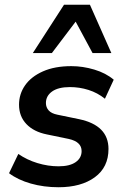

<svg xmlns="http://www.w3.org/2000/svg" viewBox="-20 -777 528 807"><path d="M226 10Q164 10 109.5 -5.5Q55 -21 18 -49L57 -130Q93 -105 137.5 -91.5Q182 -78 226 -78Q273 -78 298 -95.5Q323 -113 323 -142Q323 -181 269 -193L177 -212Q122 -223 91 -255.5Q60 -288 60 -337Q60 -382 85.5 -418.5Q111 -455 160.5 -477Q210 -499 280 -499Q328 -499 376.5 -484.5Q425 -470 458 -442L421 -362Q390 -387 352 -399Q314 -411 274 -411Q225 -411 199 -392.5Q173 -374 173 -344Q173 -326 184.5 -313Q196 -300 221 -295L313 -276Q436 -250 436 -151Q436 -74 378.5 -32Q321 10 226 10ZM118 -554 249 -757H358L448 -554H369L298 -686L198 -554Z"/></svg>

Font: Nunito Sans
Style: Bold Italic
Weight: 700
Italic angle: -9°
Designer: Vernon Adams
Foundry: Vernon Adams
Version: Version 3.006; ttfautohint (v1.8.3)